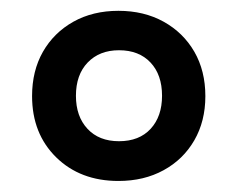

<svg xmlns="http://www.w3.org/2000/svg" viewBox="-20 -746 440 355"><path d="M199 -411.4Q128.5 -411.4 83.9 -455.1Q39.3 -498.9 39.3 -568.4Q39.3 -615 59.4 -650.3Q79.6 -685.6 115.6 -705.8Q151.7 -726 199 -726Q246.3 -726 282.5 -705.9Q318.8 -685.8 339.3 -650.4Q359.7 -615 359.7 -568.2Q359.7 -522 339.3 -486.6Q318.8 -451.1 282.5 -431.3Q246.3 -411.4 199 -411.4ZM200 -484.9Q237.5 -484.9 258.6 -507.9Q279.6 -530.8 279.6 -568.9Q279.6 -607.8 258.3 -630.4Q237 -653.1 200 -653.1Q163.9 -653.1 142.1 -630.4Q120.4 -607.8 120.4 -568.9Q120.4 -530.8 141.7 -507.9Q163 -484.9 200 -484.9Z"/></svg>

Font: Noto Serif Ethiopic
Style: Regular
Weight: 400
Designer: Monotype Design Team
Foundry: Monotype Imaging Inc.
Version: Version 2.102